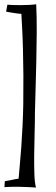

<svg xmlns="http://www.w3.org/2000/svg" viewBox="-35 -797 260 885"><path d="M130.9 67.4Q117.2 66.4 96.7 65.4Q79.1 64.5 51.3 64Q23.4 63.5 -14.6 65.4L-12.7 38.1Q1 36.1 12.7 33.7Q24.4 31.2 33.2 29.3Q43 27.3 50.8 26.4Q52.7 2 56.2 -35.2Q59.6 -72.3 63 -117.7Q66.4 -163.1 68.8 -214.4Q71.3 -265.6 72.3 -318.4Q73.2 -384.8 72.8 -450.2Q72.3 -515.6 70.8 -571.3Q69.3 -627 66.9 -669.9Q64.5 -712.9 63.5 -733.4Q51.8 -733.4 41 -735.4Q30.3 -737.3 18.6 -738.8Q6.8 -740.2 -6.8 -743.2L-1 -775.4Q5.9 -774.4 22.5 -773.9Q39.1 -773.4 59.6 -773.4Q80.1 -773.4 99.6 -774.4Q119.1 -775.4 131.8 -777.3Q134.8 -717.8 134.3 -648.9Q133.8 -580.1 132.3 -512.2Q130.9 -444.3 128.9 -382.8Q127 -321.3 126 -277.3Q126 -232.4 124.5 -181.2Q123 -129.9 122.6 -81.5Q122.1 -33.2 123.5 6.8Q125 46.9 130.9 67.4Z"/></svg>

Font: Mystery Quest
Style: Regular
Weight: 400
Designer: Squid
Foundry: Font Diner, Inc DBA Sideshow
Version: Version 1.000